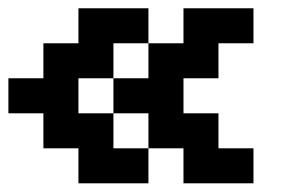

<svg xmlns="http://www.w3.org/2000/svg" viewBox="-20 -603 707 457"><path d="M0 -333.3V-416.7H83.3V-500H166.7V-583.3H333.3V-500H250V-416.7H166.7V-333.3H250V-250H333.3V-166.7H166.7V-250H83.3V-333.3ZM333.3 -416.7V-500H416.7V-583.3H583.3V-500H500V-416.7H416.7V-333.3H500V-250H583.3V-166.7H416.7V-250H333.3V-333.3H250V-416.7Z"/></svg>

Font: Galmuri11 Bold
Style: Regular
Weight: 700
Designer: Lee Minseo (quiple)
Version: Version 2.397;hotconv 1.1.1;makeotfexe 2.6.0 DEVELOPMENT